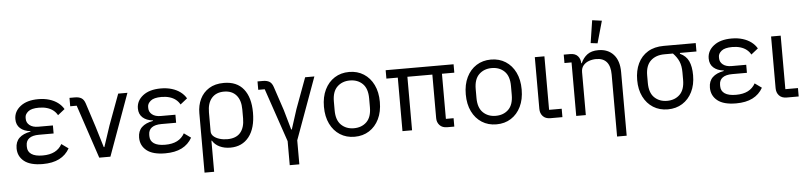

<svg xmlns="http://www.w3.org/2000/svg" viewBox="-52 -1087 6695 1594"><g transform="rotate(-5 3295.5 -290.0)"><path d="M433 -140 490 -99Q459 -44 403.5 -16Q348 12 266 12Q162 12 111 -29Q60 -70 60 -137Q60 -191 92.5 -222.5Q125 -254 187 -265V-269Q133 -275 102 -303Q71 -331 71 -379Q71 -443 125.5 -485.5Q180 -528 275 -528Q325 -528 366 -515.5Q407 -503 437 -480.5Q467 -458 485 -427L427 -381Q414 -405 392.5 -422Q371 -439 341 -448Q311 -457 274 -457Q211 -457 184 -434.5Q157 -412 157 -386V-374Q157 -342 183 -321Q209 -300 255 -300H377V-233H255Q201 -233 173.5 -212.5Q146 -192 146 -153V-141Q146 -102 177.5 -80.5Q209 -59 271 -59Q331 -59 371 -79.5Q411 -100 433 -140Z M830 0H737L588 -446H534V-516H579Q612 -516 633 -503.5Q654 -491 665 -457L729 -259L782 -84H787L845 -259L940 -516H1017Z M1454 -140 1511 -99Q1480 -44 1424.5 -16Q1369 12 1287 12Q1183 12 1132 -29Q1081 -70 1081 -137Q1081 -191 1113.5 -222.5Q1146 -254 1208 -265V-269Q1154 -275 1123 -303Q1092 -331 1092 -379Q1092 -443 1146.5 -485.5Q1201 -528 1296 -528Q1346 -528 1387 -515.5Q1428 -503 1458 -480.5Q1488 -458 1506 -427L1448 -381Q1435 -405 1413.5 -422Q1392 -439 1362 -448Q1332 -457 1295 -457Q1232 -457 1205 -434.5Q1178 -412 1178 -386V-374Q1178 -342 1204 -321Q1230 -300 1276 -300H1398V-233H1276Q1222 -233 1194.5 -212.5Q1167 -192 1167 -153V-141Q1167 -102 1198.5 -80.5Q1230 -59 1292 -59Q1352 -59 1392 -79.5Q1432 -100 1454 -140Z M1597 200V-296Q1597 -360 1622 -412.5Q1647 -465 1697 -496.5Q1747 -528 1821 -528Q1929 -528 1985 -458Q2041 -388 2041 -262Q2041 -132 1984.5 -60Q1928 12 1829 12Q1779 12 1740 -6.5Q1701 -25 1681 -59H1677V200ZM1809 -60Q1883 -60 1919 -102Q1955 -144 1955 -221V-295Q1955 -372 1918.5 -414Q1882 -456 1816 -456Q1750 -456 1713.5 -414Q1677 -372 1677 -295V-137Q1677 -113 1695.5 -96Q1714 -79 1744.5 -69.5Q1775 -60 1809 -60Z M2307 200V0L2155 -446H2101V-516H2146Q2179 -516 2200 -503.5Q2221 -491 2232 -457L2298 -259L2345 -94H2350L2403 -259L2498 -516H2575L2387 0V200Z M2865 12Q2796 12 2743.5 -21.5Q2691 -55 2661.5 -115.5Q2632 -176 2632 -258Q2632 -340 2661.5 -400.5Q2691 -461 2743.5 -494.5Q2796 -528 2865 -528Q2934 -528 2986.5 -494.5Q3039 -461 3068.5 -400.5Q3098 -340 3098 -258Q3098 -176 3068.5 -115.5Q3039 -55 2986.5 -21.5Q2934 12 2865 12ZM2865 -59Q2930 -59 2971 -99Q3012 -139 3012 -221V-295Q3012 -377 2971 -417Q2930 -457 2865 -457Q2801 -457 2759.5 -417Q2718 -377 2718 -295V-221Q2718 -139 2759.5 -99Q2801 -59 2865 -59Z M3632 -446V-70H3696V0H3637Q3596 0 3574 -24Q3552 -48 3552 -82V-446H3344V0H3264V-446H3169V-516H3735V-446Z M4047 12Q3978 12 3925.5 -21.5Q3873 -55 3843.5 -115.5Q3814 -176 3814 -258Q3814 -340 3843.5 -400.5Q3873 -461 3925.5 -494.5Q3978 -528 4047 -528Q4116 -528 4168.5 -494.5Q4221 -461 4250.5 -400.5Q4280 -340 4280 -258Q4280 -176 4250.5 -115.5Q4221 -55 4168.5 -21.5Q4116 12 4047 12ZM4047 -59Q4112 -59 4153 -99Q4194 -139 4194 -221V-295Q4194 -377 4153 -417Q4112 -457 4047 -457Q3983 -457 3941.5 -417Q3900 -377 3900 -295V-221Q3900 -139 3941.5 -99Q3983 -59 4047 -59Z M4597 -70V0H4497Q4456 0 4434 -24Q4412 -48 4412 -85V-516H4492V-70Z M4792 0H4712V-446H4653V-516H4707Q4749 -516 4770.5 -491.5Q4792 -467 4792 -429V-427L4747 -432H4796Q4815 -476 4849.5 -502Q4884 -528 4942 -528Q5022 -528 5068.5 -476.5Q5115 -425 5115 -331V200H5035V-317Q5035 -386 5005.5 -421Q4976 -456 4918 -456Q4886 -456 4857 -445.5Q4828 -435 4810 -413Q4792 -391 4792 -358ZM4993 -769 4941 -585 4884 -592 4913 -780Z M5753 -446H5615V-439Q5665 -416 5686.5 -370.5Q5708 -325 5708 -252Q5708 -173 5678.5 -113.5Q5649 -54 5596.5 -21Q5544 12 5475 12Q5406 12 5353.5 -21Q5301 -54 5271.5 -113.5Q5242 -173 5242 -252Q5242 -331 5270.5 -390.5Q5299 -450 5353.5 -483Q5408 -516 5487 -516H5753ZM5557 -446H5487Q5414 -446 5371 -405.5Q5328 -365 5328 -283V-221Q5328 -139 5369.5 -99Q5411 -59 5475 -59Q5540 -59 5581 -99Q5622 -139 5622 -221V-283Q5622 -338 5606 -375Q5590 -412 5557 -446Z M6211 -140 6268 -99Q6237 -44 6181.5 -16Q6126 12 6044 12Q5940 12 5889 -29Q5838 -70 5838 -137Q5838 -191 5870.5 -222.5Q5903 -254 5965 -265V-269Q5911 -275 5880 -303Q5849 -331 5849 -379Q5849 -443 5903.5 -485.5Q5958 -528 6053 -528Q6103 -528 6144 -515.5Q6185 -503 6215 -480.5Q6245 -458 6263 -427L6205 -381Q6192 -405 6170.5 -422Q6149 -439 6119 -448Q6089 -457 6052 -457Q5989 -457 5962 -434.5Q5935 -412 5935 -386V-374Q5935 -342 5961 -321Q5987 -300 6033 -300H6155V-233H6033Q5979 -233 5951.5 -212.5Q5924 -192 5924 -153V-141Q5924 -102 5955.5 -80.5Q5987 -59 6049 -59Q6109 -59 6149 -79.5Q6189 -100 6211 -140Z M6566 -70V0H6466Q6425 0 6403 -24Q6381 -48 6381 -85V-516H6461V-70Z"/></g></svg>

Font: IBM Plex Sans
Style: Regular
Weight: 400
Designer: Mike Abbink, Paul van der Laan, Pieter van Rosmalen
Foundry: Bold Monday
Version: Version 3.201